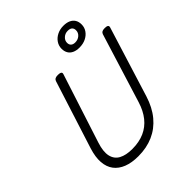

<svg xmlns="http://www.w3.org/2000/svg" viewBox="-337 -1504 1734 1734"><g transform="rotate(-45 529.5 -637.5)"><path d="M415 19Q332 19 272 -4.5Q212 -28 178 -73Q144 -118 139 -184Q134 -250 161 -336L369 -988Q374 -1002 385.5 -1008.5Q397 -1015 421 -1015Q444 -1015 455 -1008Q466 -1001 461 -985L247 -324Q218 -235 231 -177.5Q244 -120 293.5 -93Q343 -66 423 -66Q511 -66 577.5 -95.5Q644 -125 690 -182.5Q736 -240 762 -324L968 -988Q973 -1002 984.5 -1008.5Q996 -1015 1019 -1015Q1067 -1015 1058 -985L849 -313Q815 -204 753.5 -130Q692 -56 607 -18.5Q522 19 415 19ZM734 -1051Q694 -1051 666.5 -1064Q639 -1077 625 -1101Q611 -1125 611 -1158Q611 -1196 632 -1227Q653 -1258 689 -1276Q725 -1294 769 -1294Q810 -1294 838 -1281Q866 -1268 880.5 -1244Q895 -1220 895 -1186Q895 -1147 873.5 -1116.5Q852 -1086 816 -1068.5Q780 -1051 734 -1051ZM739 -1111Q774 -1111 798 -1132Q822 -1153 822 -1184Q822 -1208 808 -1221Q794 -1234 765 -1234Q732 -1234 708 -1212.5Q684 -1191 684 -1161Q684 -1137 698.5 -1124Q713 -1111 739 -1111Z"/></g></svg>

Font: Playwrite BE VLG
Style: Regular
Weight: 400
Designer: Veronika Burian, José Scaglione
Foundry: TypeTogether
Version: Version 1.002